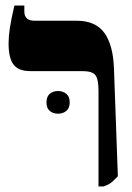

<svg xmlns="http://www.w3.org/2000/svg" viewBox="-20 -667 478 694"><path d="M336 7V-340Q336 -380 325 -395Q314 -410 278 -410H89Q47 -410 29 -433.5Q11 -457 11 -510Q11 -535 15.5 -565Q20 -595 32 -647H68V-625Q68 -592 106 -592H258Q325 -592 357 -548.5Q389 -505 392 -418L406 -30Q392 -15 382 -7Q372 1 354 7ZM148 -297Q148 -318 160 -328Q172 -338 190 -338Q207 -338 219.5 -328Q232 -318 232 -297Q232 -276 219.5 -266Q207 -256 190 -256Q172 -256 160 -266Q148 -276 148 -297Z"/></svg>

Font: Noto Serif Hebrew Condensed Black
Style: Regular
Weight: 900
Width: 3
Designer: Monotype Design Team
Foundry: Monotype Imaging Inc.
Version: Version 2.004; ttfautohint (v1.8.4.7-5d5b)